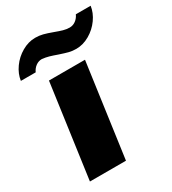

<svg xmlns="http://www.w3.org/2000/svg" viewBox="-212 -814 816 909"><g transform="rotate(-30 196.0 -359.5)"><path d="M277 -511 206 0H9L80 -511ZM268 -576Q246 -576 228.5 -580.5Q211 -585 181 -595Q156 -604 138.5 -609Q121 -614 101 -616Q83 -616 68 -605Q53 -594 45 -576H-36Q-31 -612 -7.5 -645Q16 -678 51.5 -698.5Q87 -719 124 -719Q146 -719 165.5 -714Q185 -709 215 -698Q239 -689 256.5 -684Q274 -679 291 -679Q309 -679 324 -690Q339 -701 347 -719H428Q423 -683 399.5 -650Q376 -617 340.5 -596.5Q305 -576 268 -576Z"/></g></svg>

Font: Chivo Black Italic
Style: Regular
Weight: 900
Italic angle: -8.05°
Designer: Hector Gatti
Foundry: Omnibus-Type
Version: Version 1.007